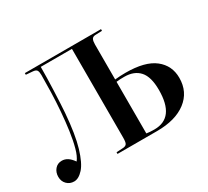

<svg xmlns="http://www.w3.org/2000/svg" viewBox="-146 -960 1303 1205"><g transform="rotate(-30 506.0 -358.0)"><path d="M77 14Q46 14 25 -7Q4 -28 4 -61Q4 -93 23 -115.5Q42 -138 73 -138Q95 -138 114 -126Q133 -114 152 -87Q172 -112 185.5 -161Q199 -210 208 -273.5Q217 -337 222.5 -406Q228 -475 230 -542.5Q232 -610 232 -667Q232 -690 226 -701Q220 -712 198 -714L148 -718V-730H700V-718L651 -716Q632 -715 625.5 -702.5Q619 -690 619 -665V-412Q638 -414 656.5 -415Q675 -416 696 -416Q837 -416 905 -362.5Q973 -309 973 -220Q973 -118 896 -59Q819 0 684 0H398V-12L449 -15Q467 -17 473.5 -28Q480 -39 480 -71V-714H254Q254 -679 253 -633.5Q252 -588 250 -540.5Q248 -493 246 -452.5Q244 -412 242 -388Q230 -236 203.5 -148Q177 -60 143.5 -23Q110 14 77 14ZM619 -21Q629 -19 644.5 -18Q660 -17 676 -17Q824 -17 824 -218Q824 -313 786 -355.5Q748 -398 677 -398Q659 -398 645.5 -397.5Q632 -397 619 -395Z"/></g></svg>

Font: Literata 72pt SemiBold
Style: Regular
Weight: 600
Designer: Latin by Veronika Burian and Jose Scaglione. Greek by Irene Vlachou. Cyrillic by Vera Evstafieva.
Foundry: TypeTogether
Version: Version 3.002